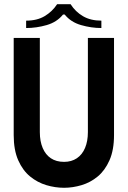

<svg xmlns="http://www.w3.org/2000/svg" viewBox="-20 -880 606 911"><path d="M521 -239V-700H397V-253Q397 -210 383.5 -178Q370 -146 344.5 -129Q319 -112 284 -112Q247 -112 221.5 -129Q196 -146 182.5 -178Q169 -210 169 -253V-700H45V-239Q45 -168 66.5 -119.5Q88 -71 123 -42.5Q158 -14 200 -1.5Q242 11 284 11Q325 11 367 -1.5Q409 -14 443.5 -42.5Q478 -71 499.5 -119.5Q521 -168 521 -239ZM251 -860H315Q338 -824 374 -803Q410 -782 461 -782V-747Q413 -747 364.5 -761Q316 -775 287 -811H279Q250 -775 201.5 -761Q153 -747 104 -747V-782Q156 -782 192 -803.5Q228 -825 251 -860Z"/></svg>

Font: Phudu Light Medium
Style: Regular
Weight: 500
Version: Version 1.005;gftools[0.9.23]